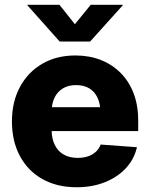

<svg xmlns="http://www.w3.org/2000/svg" viewBox="-20 -770 624 801"><path d="M299.8 11.2Q217.8 11.2 157 -22.9Q96.2 -57.1 63 -119.1Q29.8 -181.2 29.8 -263.7Q29.8 -344.7 63 -406.7Q96.2 -468.8 155.8 -503.7Q215.3 -538.6 294.4 -538.6Q352.5 -538.6 400.4 -519.8Q448.2 -501 483.4 -465.6Q518.6 -430.2 537.6 -380.1Q556.6 -330.1 556.6 -267.1V-223.1H86.9V-322.8H477.1L398.9 -301.3Q398.9 -336.4 387 -362.1Q375 -387.7 352.5 -401.4Q330.1 -415 297.4 -415Q265.1 -415 242.2 -401.1Q219.2 -387.2 207.3 -362.1Q195.3 -336.9 195.3 -302.7V-230Q195.3 -191.9 208.5 -165.3Q221.7 -138.7 246.1 -125Q270.5 -111.3 304.2 -111.3Q328.1 -111.3 347.4 -117.9Q366.7 -124.5 380.1 -137Q393.6 -149.4 399.9 -167L551.3 -155.8Q540 -106 505.4 -68.6Q470.7 -31.2 418 -10Q365.2 11.2 299.8 11.2ZM228 -750 292.5 -668.9 358.4 -750H492.2V-748L356 -596.7H229L94.2 -748V-750Z"/></svg>

Font: Inter 24pt ExtraBold
Style: Regular
Weight: 800
Designer: Rasmus Andersson
Foundry: rsms
Version: Version 4.001;git-66647c0bb